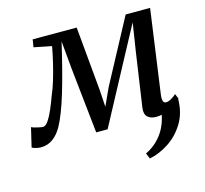

<svg xmlns="http://www.w3.org/2000/svg" viewBox="-136 -667 1065 999"><g transform="rotate(-15 396.5 -168.0)"><path d="M638.5 10Q610.5 10 593.8 -5Q577 -20 582 -55.5L624.5 -346L648 -497L569 -350L378 7H316.5L279 -344.5L265 -496.5Q229 -341 196.8 -234.2Q164.5 -127.5 133.5 -71Q112.5 -33 84 -12.5Q55.5 8 19 8Q6.5 8 -9.5 3.8Q-25.5 -0.5 -28.5 -4L-4 -107.5Q-1 -105 11.5 -101.2Q24 -97.5 37.5 -94.8Q51 -92 57.5 -92Q71.5 -92 86.8 -114.8Q102 -137.5 116.5 -171.5Q131 -205.5 143 -239.5Q156 -268 169 -311Q182 -354 193 -400.5Q204 -447 211 -486L116 -505L122.5 -546H359.5L391 -203.5L397 -109.5L440 -203.5L623.5 -546H755L692 -93.5Q689.5 -78.5 692.2 -64.2Q695 -50 709 -50Q721 -50 736 -58.5Q751 -67 764.5 -79L775.5 -52Q774.5 -50.5 773.5 -49Q772.5 25 739 79.5Q705.5 134 654.5 167.2Q603.5 200.5 551 210.5L538.5 180Q589 156.5 623.2 112.2Q657.5 68 669.5 7Q653.5 10 638.5 10Z"/></g></svg>

Font: Merriweather Text Regular
Style: Italic
Weight: 400
Italic angle: -7.8°
Designer: Eben Sorkin
Foundry: Eben Sorkin
Version: Version 2.100; ttfautohint (v1.7.19-72a1) -l 8 -r 50 -G 200 